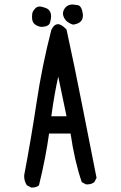

<svg xmlns="http://www.w3.org/2000/svg" viewBox="-20 -825 540 857"><path d="M125 12H119L100 2Q88 -16 88 -37V-43Q119 -206 143.5 -369Q168 -532 209 -691Q221 -717 239 -717Q255 -717 277 -693Q313 -528 345.5 -362Q378 -196 411 -31L401 -12Q388 -2 370 -2H364L345 -12Q313 -105 295 -229H199Q184 -120 154 2Q143 12 125 12ZM277 -306 240 -483Q223 -408 209 -306ZM168 -705Q152 -705 137.5 -715Q123 -725 123 -747Q123 -749 123.5 -761Q124 -773 137 -787Q145 -796 158 -796Q166 -796 182 -790Q208 -782 208 -751Q208 -742 203.5 -724.5Q199 -707 168 -705ZM306 -715Q277 -724 266 -746Q261 -755 261 -764Q261 -777 270 -789Q282 -805 304 -805Q309 -805 327 -802Q345 -799 350 -761V-755Q350 -721 306 -715Z"/></svg>

Font: Xiaolai SC
Style: Regular
Weight: 400
Designer: Nozomi Seto 瀬戸のぞみ
Version: Version 3.11;December 4, 2020;FontCreator 13.0.0.2613 64-bit